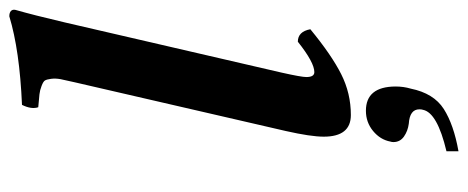

<svg xmlns="http://www.w3.org/2000/svg" viewBox="-306 -432 971 398"><g transform="rotate(-90 179.0 -232.5)"><path d="M148.9 41Q198.7 41 199.2 102.1Q199.2 119.1 194.8 133.8Q185.1 181.6 152.6 202.4Q120.1 223.1 64.9 232.9V208Q145 189 150.9 159.2Q151.9 156.2 151.9 151.9Q151.9 131.8 122.1 129.9Q106.9 127.9 95.5 119.9Q84 111.8 84 98.1Q84 94.2 85 91.8Q88.9 70.8 106.9 55.9Q125 41 148.9 41ZM208 -563Q212.4 -581.5 214.4 -592Q216.3 -602.5 215.1 -611.6Q213.9 -620.6 211.7 -624.3Q209.5 -627.9 200.4 -631.3Q191.4 -634.8 183.1 -635.7Q174.8 -636.7 156.2 -638.2Q151.4 -652.3 161.1 -671.9Q274.4 -676.8 344.7 -698.2Q352.1 -698.2 355.7 -694.8Q359.4 -691.4 357.9 -685.1Q347.2 -647.9 332 -583L228 -133.8Q218.8 -92.8 218.8 -82.5Q218.8 -65.9 229 -65.9Q249 -65.9 292 -100.1Q313 -100.1 317.9 -74.2Q264.6 -30.3 224.9 -10.3Q185.1 9.8 140.1 9.8Q95.2 9.8 95.2 -46.4Q95.2 -73.2 106.9 -125Z"/></g></svg>

Font: Linux Libertine
Style: Semibold Italic
Weight: 600
Italic angle: -11.5°
Designer: Philipp H. Poll
Foundry: Philipp H. Poll
Version: Version 5.1.2 ; ttfautohint (v0.9)